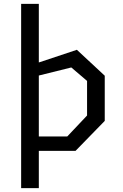

<svg xmlns="http://www.w3.org/2000/svg" viewBox="-20 -785 640 999"><path d="M90 194V-765H182V-460L380 -526L525 -391V-156L373 0H182V194ZM182 -75H330L433 -184V-364L351 -434L182 -392Z"/></svg>

Font: Moralerspace Krypton JPDOC
Style: Regular
Weight: 400
Version: v0.0.6; ttfautohint (v1.8.4.7-5d5b-dirty) -l 6 -r 45 -G 200 